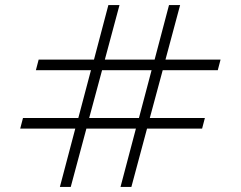

<svg xmlns="http://www.w3.org/2000/svg" viewBox="-20 -740 953 760"><path d="M217 0 278 -231H60L71 -273H290L340 -462H122L133 -504H352L409 -720H453L395 -504H592L649 -720H693L635 -504H853L842 -462H624L573 -273H791L780 -231H562L500 0H457L518 -231H322L260 0ZM333 -273H530L580 -462H384Z"/></svg>

Font: Vela Sans GX ExtLt
Style: Regular
Weight: 200
Designer: Principal design: Mikhail Sharanda - project Manrope.
Design modification: Ravid Balaliev
Foundry: Mikhail Sharanda
Version: Version 1.001